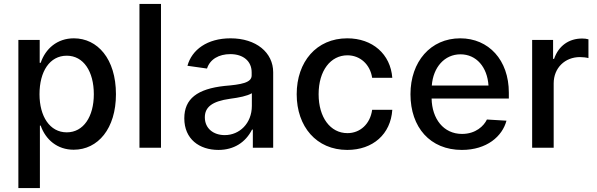

<svg xmlns="http://www.w3.org/2000/svg" viewBox="-20 -748 3021 972"><path d="M73 204H182V-112H186C211 -41 270 10 353 10C476 10 567 -97 567 -271C567 -451 473 -554 354 -554C269 -554 210 -501 186 -430H181V-546H73ZM180 -271C180 -387 232 -466 318 -466C403 -466 455 -386 455 -271C455 -158 403 -78 318 -78C232 -78 180 -159 180 -271Z M795 -728H686V0H795Z M1086 11C1164 11 1223 -27 1256 -92H1260V0H1363V-382C1363 -482 1277 -554 1147 -554C1029 -554 951 -496 929 -415L1028 -401C1043 -448 1088 -474 1146 -474C1212 -474 1254 -438 1254 -382V-366C1254 -329 1201 -320 1117 -313C979 -298 913 -248 913 -149C913 -44 989 11 1086 11ZM1017 -154C1017 -204 1051 -235 1145 -248C1191 -254 1231 -262 1255 -276V-212C1255 -123 1192 -64 1118 -64C1060 -64 1017 -98 1017 -154Z M1738 11C1868 11 1958 -69 1966 -192H1864C1854 -120 1803 -74 1739 -74C1652 -74 1593 -154 1593 -271C1593 -391 1654 -468 1739 -468C1803 -468 1854 -422 1864 -354H1966C1957 -474 1866 -554 1738 -554C1582 -554 1482 -435 1482 -271C1482 -107 1582 11 1738 11Z M2318 11C2445 11 2523 -58 2544 -137L2445 -143C2430 -111 2389 -70 2319 -70C2225 -70 2167 -147 2165 -249H2556V-279C2556 -444 2454 -554 2310 -554C2160 -554 2058 -436 2058 -271C2058 -103 2158 11 2318 11ZM2166 -315C2173 -408 2231 -473 2311 -473C2392 -473 2447 -408 2453 -315Z M2674 0H2783V-326C2783 -404 2840 -459 2916 -459C2930 -459 2948 -457 2959 -454V-549C2948 -552 2939 -553 2927 -553C2861 -553 2808 -517 2785 -450H2780V-546H2674Z"/></svg>

Font: Wafeq Medium
Style: Regular
Weight: 500
Designer: Rasmus Andersson & Azza Alameddine
Foundry: Google & TypeTogether
Version: Version 3.000;January 28, 2025;FontCreator 15.0.0.3014 64-bi